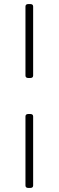

<svg xmlns="http://www.w3.org/2000/svg" viewBox="-20 -790 290 950"><path d="M121 -404Q106 -404 106 -416V-758Q106 -770 121 -770H129Q144 -770 144 -758V-416Q144 -404 129 -404ZM121 140Q106 140 106 128V-214Q106 -226 121 -226H129Q144 -226 144 -214V128Q144 140 129 140Z"/></svg>

Font: Asap Thin
Style: Regular
Weight: 250
Designer: Pablo Cosgaya
Foundry: Omnibus-Type
Version: Version 3.001